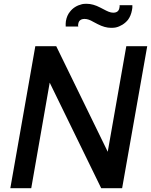

<svg xmlns="http://www.w3.org/2000/svg" viewBox="-20 -994 798 1014"><path d="M677 -940.5Q671.5 -910.5 656 -889.5Q643.5 -874 626.5 -863.5Q609.5 -853 591.5 -849Q583.5 -847 566.5 -847Q533.5 -847 496 -866.5Q487.5 -870.5 473 -878.5Q459.5 -886.5 448.5 -890.2Q437.5 -894 427 -894Q398 -894 393.5 -869Q391 -859 393.5 -854H327Q326.5 -861.5 326.8 -868.5Q327 -875.5 328 -882.5Q333.5 -913 349 -931.5Q372 -962 413.5 -972Q421 -974 437.5 -974Q471.5 -974 509.5 -954L527 -945Q540.5 -937.5 553.5 -932.2Q566.5 -927 578 -927Q606 -927 610.5 -952Q611.5 -957 611.8 -960.5Q612 -964 611.5 -966.5H679Q680 -953 677 -940.5ZM549 -192.5 647 -750H757.5L625 0H514.5L242.5 -557.5L145 0H34.5L166.5 -750H277Z"/></svg>

Font: Russisch Sans SemiBold
Style: Italic
Weight: 600
Width: 4
Italic angle: -10°
Designer: Michael Sharanda (font) & Cristiano Sobral (main changes)
Foundry: Michael Sharanda
Version: Version 2.00;September 8, 2020;FontCreator 13.0.0.2681 64-bi